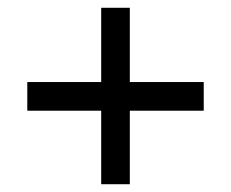

<svg xmlns="http://www.w3.org/2000/svg" viewBox="-20 -599 591 491"><path d="M238.8 -315.9H49.8V-389.2H238.8V-579.1H312V-389.2H501V-315.9H312V-127.9H238.8Z"/></svg>

Font: Noto Sans Lao
Style: Regular
Weight: 400
Designer: Danh Hong
Foundry: Danh Hong
Version: Version 1.03 uh